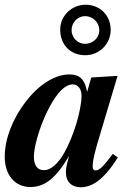

<svg xmlns="http://www.w3.org/2000/svg" viewBox="-41 -776 561 810"><path d="M435 -127C394 -72 378 -57 362 -57C354 -57 350 -63 350 -72C350 -97 356 -126 380 -205L455 -456L344 -449L327 -390H326C317 -441 295 -462 252 -462C187 -462 119 -415 66 -345C15 -278 -21 -194 -21 -114C-21 -38 22 13 87 13C148 13 195 -24 251 -119C239 -78 237 -64 237 -50C237 -7 263 14 300 14C347 14 398 -18 456 -112ZM303 -373C303 -313 270 -202 231 -133C204 -84 172 -58 145 -58C119 -58 102 -75 102 -115C102 -153 123 -234 158 -305C186 -362 224 -420 266 -420C288 -420 303 -400 303 -373ZM426 -650C426 -709 383 -756 320 -756C262 -756 213 -710 213 -651C213 -588 255 -543 319 -543C378 -543 426 -591 426 -650ZM378 -648C378 -617 351 -591 318 -591C287 -591 261 -617 261 -649C261 -681 287 -708 318 -708C351 -708 378 -681 378 -648Z"/></svg>

Font: XITS
Style: Bold Italic
Weight: 700
Italic angle: -16.33°
Designer: MicroPress Inc., with final additions and corrections provided by Coen Hoffman, Elsevier (retired)
Version: Version 1.105